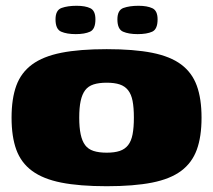

<svg xmlns="http://www.w3.org/2000/svg" viewBox="-20 -637 737 664"><path d="M349 7Q255 7 192 -5.5Q129 -18 91 -46Q53 -74 36.5 -119Q20 -164 20 -230Q20 -296 36.5 -341Q53 -386 91 -414Q129 -442 192 -454.5Q255 -467 349 -467Q443 -467 506 -454.5Q569 -442 606.5 -414Q644 -386 660.5 -341Q677 -296 677 -230Q677 -164 660.5 -119Q644 -74 606.5 -46Q569 -18 506 -5.5Q443 7 349 7ZM349 -109Q376 -109 394 -115Q412 -121 423 -135Q434 -149 438.5 -172.5Q443 -196 443 -230Q443 -265 438.5 -288Q434 -311 423 -325Q412 -339 394 -345Q376 -351 349 -351Q322 -351 303.5 -345Q285 -339 274.5 -325Q264 -311 259 -288Q254 -265 254 -230Q254 -196 259 -172.5Q264 -149 274.5 -135Q285 -121 303.5 -115Q322 -109 349 -109ZM456 -519Q425 -519 405.5 -527.5Q386 -536 386 -570Q386 -602 407 -609.5Q428 -617 459 -617Q489 -617 507 -608.5Q525 -600 525 -570Q525 -536 506.5 -527.5Q488 -519 456 -519ZM242 -519Q211 -519 191.5 -527.5Q172 -536 172 -570Q172 -602 193 -609.5Q214 -617 245 -617Q275 -617 292.5 -608.5Q310 -600 310 -570Q310 -536 291.5 -527.5Q273 -519 242 -519Z"/></svg>

Font: Genos Thin Black
Style: Regular
Weight: 900
Version: Version 1.010